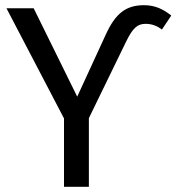

<svg xmlns="http://www.w3.org/2000/svg" viewBox="-20 -721 681 741"><path d="M227 0H323V-265L467 -561C493 -614 511 -629 542 -629C569 -629 589 -619 605 -607L641 -661C612 -684 580 -701 536 -701C465 -701 425 -668 388 -587L278 -348L110 -689H5L227 -264Z"/></svg>

Font: Fira Math
Style: Regular
Weight: 400
Designer: Xiangdong Zeng
Foundry: Xiangdong Zeng
Version: Version 0.3.4